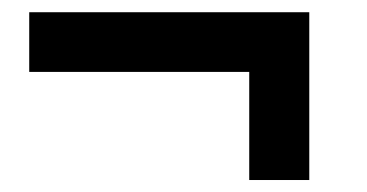

<svg xmlns="http://www.w3.org/2000/svg" viewBox="-20 -316 600 314"><path d="M387.6 -21.6V-198.4H27.8V-296H485.8V-21.6Z"/></svg>

Font: Hanken Grotesk
Style: Regular
Weight: 400
Designer: Alfredo Marco Pradil
Foundry: Hanken Design Co.
Version: Version 3.013